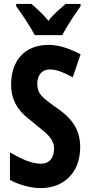

<svg xmlns="http://www.w3.org/2000/svg" viewBox="-20 -954 463 984"><path d="M158 -774H299C320 -815 364 -882 393 -922V-934H316C291 -910 257 -886 228 -847C200 -883 163 -915 141 -934H63V-922C92 -883 139 -812 158 -774ZM391 -200C391 -294 345 -353 259 -409C198 -454 171 -472 171 -526C171 -568 195 -598 234 -598C269 -598 297 -587 353 -558L393 -676C324 -711 274 -724 229 -724C103 -724 36 -639 37 -519C37 -393 129 -348 167 -312C218 -272 257 -242 257 -193C257 -151 239 -115 189 -115C139 -115 85 -142 31 -173V-32C84 -3 145 10 189 10C304 10 391 -66 391 -200Z"/></svg>

Font: Noto Sans Tamil ExtraCondensed
Style: Bold
Weight: 700
Width: 2
Designer: Jelle Bosma - Monotype Design Team
Foundry: Monotype Imaging Inc.
Version: Version 2.004